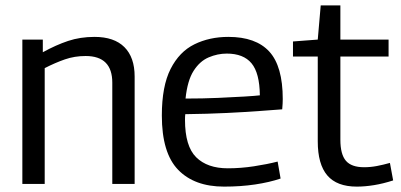

<svg xmlns="http://www.w3.org/2000/svg" viewBox="-20 -683 1488 713"><path d="M63 0V-536H139V-489Q188 -516 233 -531Q278 -546 331 -546Q404 -546 442 -508Q480 -470 480 -399V0H397V-376Q397 -475 298 -475Q257 -475 221 -462.5Q185 -450 146 -430V0Z M812 10Q702 10 641.5 -52.5Q581 -115 581 -254Q581 -363 613.5 -427Q646 -491 702 -518.5Q758 -546 828 -546Q930 -546 980 -491.5Q1030 -437 1030 -315Q1030 -308 1029.5 -297.5Q1029 -287 1028 -277Q1000 -275 947 -271Q894 -267 822.5 -263.5Q751 -260 668 -259Q667 -250 667 -238Q667 -140 708.5 -99Q750 -58 826 -58Q874 -58 923 -65.5Q972 -73 1011 -83L1022 -20Q981 -6 927.5 2Q874 10 812 10ZM669 -317Q733 -317 790 -319.5Q847 -322 888 -324.5Q929 -327 945 -329Q944 -412 914 -448Q884 -484 822 -484Q788 -484 755 -470Q722 -456 699 -420Q676 -384 669 -317Z M1305 10Q1231 10 1195.5 -31.5Q1160 -73 1160 -158V-473H1068V-529L1160 -536L1171 -663H1244V-536H1423V-473H1244V-164Q1244 -110 1264.5 -86Q1285 -62 1332 -62Q1356 -62 1379.5 -66.5Q1403 -71 1428 -78L1440 -13Q1403 -1 1369 4.5Q1335 10 1305 10Z"/></svg>

Font: Georama
Style: Regular
Weight: 400
Designer: Jean-Baptiste Levee
Foundry: Production Type
Version: Version 1.000